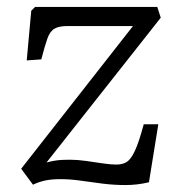

<svg xmlns="http://www.w3.org/2000/svg" viewBox="-20 -525 513 553"><path d="M81 -505H433L443 -474L114 -57Q125 -60 136.5 -62Q148 -64 159.5 -64.5Q171 -65 181 -65Q203 -65 227.5 -61.5Q252 -58 275.5 -54.5Q299 -51 315 -51Q333 -51 345 -58.5Q357 -66 368.5 -90.5Q380 -115 394 -167H436L409 0Q375 8 342 8Q309 8 276.5 4Q244 0 213.5 -4.5Q183 -9 154 -9Q126 -9 107.5 -4.5Q89 0 75 7L41 -39L363 -450H175Q150 -450 137 -442.5Q124 -435 116.5 -414Q109 -393 99 -354L57 -351L70 -494Z"/></svg>

Font: Literata Light
Style: Italic
Weight: 300
Italic angle: -2°
Designer: Latin by Veronika Burian and Jose Scaglione. Greek by Irene Vlachou. Cyrillic by Vera Evstafieva
Foundry: TypeTogether
Version: Version 3.103;gftools[0.9.29]